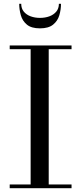

<svg xmlns="http://www.w3.org/2000/svg" viewBox="-20 -989 427 1009"><path d="M31 0V-19.5H141V-730.5H31V-750H356V-730.5H236V-19.5H356V0ZM190 -840Q145 -840 121.5 -859.5Q98 -879 89.5 -908.8Q81 -938.5 81 -969H91.5Q91.5 -944.5 105 -928Q118.5 -911.5 141 -903.2Q163.5 -895 190 -895Q217 -895 239.5 -903.2Q262 -911.5 275.8 -928Q289.5 -944.5 289.5 -969H300.5Q300.5 -938.5 291.8 -908.8Q283 -879 259 -859.5Q235 -840 190 -840Z"/></svg>

Font: Bodoni Moda 11pt
Style: Regular
Weight: 400
Version: Version 2.004